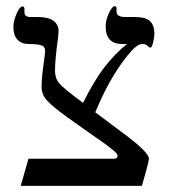

<svg xmlns="http://www.w3.org/2000/svg" viewBox="-20 -609 564 629"><path d="M485.8 -499Q485.8 -487.8 481.7 -470.5Q477.5 -453.1 473.1 -453.1Q468.8 -453.1 462.9 -459Q459.5 -464.8 445.8 -464.8Q431.2 -464.8 411.1 -442.6Q391.1 -420.4 370.6 -390.4Q350.1 -360.4 330.8 -324Q311.5 -287.6 292 -241.2L388.7 -168.9Q467.8 -109.9 467.8 -88.9Q467.8 -83 458 -46.6Q448.2 -10.3 444.8 0H47.9L73.2 -88.9H351.1Q365.2 -88.9 365.2 -98.1Q365.2 -103.5 359.1 -109.6Q353 -115.7 337.9 -127L324.2 -137.7L265.6 -178.7Q187 -233.4 159.4 -256.3Q131.8 -279.3 124 -293.2Q116.2 -307.1 116.2 -326.2Q116.2 -355.5 126 -422.9L127.9 -441.9Q127.9 -457 114.3 -460.9Q100.6 -464.8 74.2 -464.8Q50.3 -464.8 37.1 -479.2Q23.9 -493.7 23.9 -520Q23.9 -540 34.2 -564Q44.4 -587.9 54.2 -587.9Q60.1 -587.9 60.1 -579.1V-568.8Q60.1 -553.2 80.1 -553.2H105Q138.7 -553.2 155.3 -540.8Q171.9 -528.3 171.9 -506.8L169.9 -482.4Q160.2 -414.1 160.2 -377Q160.2 -352.5 174.1 -335.9Q188 -319.3 252 -272Q288.6 -345.7 322.8 -389.6Q356.9 -433.6 396 -464.8H380.9Q326.2 -464.8 326.2 -522Q326.2 -543.9 336.9 -566.4Q347.7 -588.9 356 -588.9Q361.8 -588.9 361.8 -580.1V-570.8Q361.8 -553.2 391.1 -553.2H421.9Q458 -553.2 471.9 -539.3Q485.8 -525.4 485.8 -499Z"/></svg>

Font: Liberation Serif
Style: Regular
Weight: 400
Designer: Steve Matteson
Foundry: Ascender Corporation
Version: Version 2.1.5